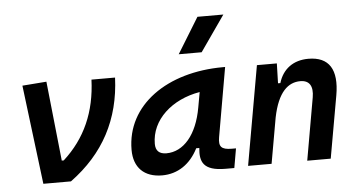

<svg xmlns="http://www.w3.org/2000/svg" viewBox="-53 -892 1865 998"><g transform="rotate(-5 879.0 -392.5)"><path d="M135.3 0H279.3C455.6 -128.9 545.9 -300.8 554.7 -517.6H431.6C425.3 -349.6 366.2 -215.8 251.5 -111.8H241.2L197.3 -527.3L71.3 -517.6Z M754.9 10.3C836.4 10.3 902.8 -34.7 942.9 -114.7H959C952.1 -44.9 967.3 4.9 1085.4 4.9H1131.3L1148.9 -96.2H1127C1071.8 -96.2 1058.1 -113.3 1066.4 -161.6L1129.4 -522.5H1118.2C827.1 -522.5 607.4 -370.1 607.4 -135.3C607.4 -43 661.1 10.3 754.9 10.3ZM786.6 -102.1C749.5 -102.1 730.5 -120.1 730.5 -156.2C730.5 -281.2 839.4 -379.4 986.3 -404.3L972.2 -325.7C947.3 -183.1 875.5 -102.1 786.6 -102.1ZM895 -609.4H1014.6L1144 -794.9H1008.8Z M1203.6 0H1326.2L1368.2 -237.8C1395 -370.1 1449.2 -415 1512.2 -415C1559.1 -415 1579.6 -384.3 1569.3 -325.2L1512.2 0H1634.8L1692.4 -325.2C1715.8 -458.5 1671.9 -527.3 1564 -527.3C1485.4 -527.3 1429.7 -486.3 1408.2 -414.1H1396L1398.9 -517.6H1294.9Z"/></g></svg>

Font: Cascadia Mono PL SemiBold
Style: Italic
Weight: 600
Italic angle: -10°
Monospace: yes
Designer: Aaron Bell
Foundry: Saja Typeworks
Version: Version 2404.023